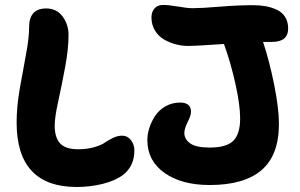

<svg xmlns="http://www.w3.org/2000/svg" viewBox="-20 -722 1208 773"><path d="M824.2 22.9Q711.4 22.9 642.3 -25.9Q573.2 -74.7 573.2 -158.2Q573.2 -182.1 581.5 -207.8Q589.8 -233.4 605.2 -256.3Q620.6 -279.3 646.7 -294.2Q672.9 -309.1 705.1 -309.1Q749 -309.1 749 -272Q749 -257.3 735.6 -230.7Q722.2 -204.1 722.2 -187Q722.2 -161.1 746.1 -144.5Q770 -127.9 824.2 -127.9Q892.1 -127.9 919.4 -155.3Q946.8 -182.6 946.8 -245.1Q946.8 -298.8 928 -383.8Q909.2 -468.8 881.8 -544.9Q769.5 -537.1 736.8 -537.1Q712.9 -537.1 688.2 -543.5Q663.6 -549.8 640.9 -562.7Q618.2 -575.7 604 -598.9Q589.8 -622.1 589.8 -651.9Q589.8 -674.3 602.3 -688.2Q614.7 -702.1 636.2 -702.1Q659.2 -702.1 697 -695.6Q734.9 -689 754.9 -689Q790 -689 865 -695.1Q939.9 -701.2 998 -701.2Q1025.9 -701.2 1049.1 -697Q1072.3 -692.9 1093.8 -683.1Q1115.2 -673.3 1127.7 -654.1Q1140.1 -634.8 1140.1 -606.9Q1140.1 -553.2 1074.2 -553.2H1039.1Q1064.9 -475.6 1084 -380.1Q1103 -284.7 1103 -223.1Q1103 -97.2 1033 -37.1Q962.9 22.9 824.2 22.9ZM289.1 30.8Q46.9 30.8 46.9 -229Q46.9 -292 59.6 -365Q72.3 -438 84.7 -503.2Q97.2 -568.4 97.2 -612.8Q97.2 -688 166 -688Q208 -688 231.9 -655.8Q255.9 -623.5 255.9 -582Q255.9 -523.9 241.9 -449.7Q228 -375.5 214.1 -312.3Q200.2 -249 200.2 -216.8Q200.2 -168 222.2 -144.5Q244.1 -121.1 294.9 -121.1Q331.5 -121.1 360.1 -129.6Q388.7 -138.2 403.1 -148.4Q417.5 -158.7 435.8 -167.2Q454.1 -175.8 472.2 -175.8Q493.2 -175.8 507.1 -158Q521 -140.1 521 -116.2Q521 -54.7 477.1 -19Q443.8 5.9 393.3 18.3Q342.8 30.8 289.1 30.8Z"/></svg>

Font: Shantell Sans Bouncy
Style: Bold
Weight: 700
Designer: Stephen Nixon, Anya Danilova, Shantell Martin
Foundry: Arrow Type
Version: Version 1.006;[9816181b4]